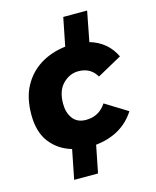

<svg xmlns="http://www.w3.org/2000/svg" viewBox="-125 -786 831 1026"><g transform="rotate(-15 290.0 -273.0)"><path d="M288 155H156L188 -7Q115 -28 70 -85.5Q25 -143 25 -240Q25 -333 59.8 -396.8Q94.5 -460.5 154.2 -497.8Q214 -535 294 -545L325 -701H457L425 -535Q521 -507 563 -419L427 -344Q395 -400 327 -400Q279 -400 241.5 -362.5Q204 -325 204 -253Q204 -203 228.5 -170.5Q253 -138 301 -138Q373 -138 413 -199L536 -123Q465 -12 318 4Z"/></g></svg>

Font: Argentum Novus
Style: Bold Italic
Weight: 700
Designer: Julieta Ulanovsky (font) & Cristiano Sobral (main changes)
Foundry: Julieta Ulanovsky (font) & Cristiano Sobral (main changes)
Version: Version 3.00;November 27, 2020;FontCreator 13.0.0.2655 64-bi